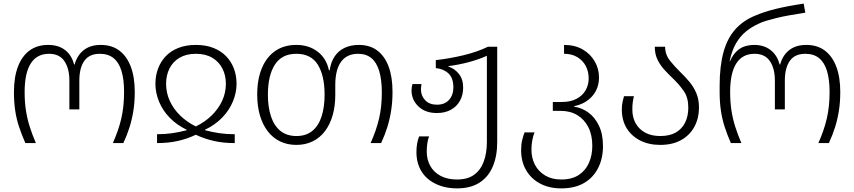

<svg xmlns="http://www.w3.org/2000/svg" viewBox="-20 -790 4716 1060"><path d="M120 0Q100 -46 85.5 -89Q71 -132 64 -179Q57 -226 57 -282Q57 -364 79 -422Q101 -480 143 -511Q185 -542 246 -542Q303 -542 339.5 -513.5Q376 -485 389 -434H392Q406 -485 442.5 -513.5Q479 -542 536 -542Q597 -542 638.5 -511Q680 -480 702 -422Q724 -364 724 -282Q724 -227 716.5 -179.5Q709 -132 695.5 -88.5Q682 -45 661 0H603Q634 -69 649.5 -135Q665 -201 665 -282Q665 -352 650.5 -399Q636 -446 606.5 -469.5Q577 -493 531 -493Q473 -493 445.5 -454Q418 -415 418 -345V-186H363V-345Q363 -412 335.5 -452.5Q308 -493 251 -493Q184 -493 150 -440Q116 -387 116 -282Q116 -228 123 -181.5Q130 -135 144 -91Q158 -47 178 0Z M847 0V-49Q891 -49 930 -54.5Q969 -60 1010 -71V-74Q956 -100 917 -140Q878 -180 858 -229Q838 -278 838 -327Q838 -372 852.5 -411Q867 -450 895 -479.5Q923 -509 965 -525.5Q1007 -542 1061 -542Q1116 -542 1158 -525.5Q1200 -509 1228.5 -479.5Q1257 -450 1271.5 -411Q1286 -372 1286 -327Q1286 -278 1265.5 -229Q1245 -180 1206 -140Q1167 -100 1112 -74V-71Q1154 -60 1192.5 -54.5Q1231 -49 1276 -49V0Q1212 0 1160 -12Q1108 -24 1061 -46Q1015 -24 962.5 -12Q910 0 847 0ZM1061 -92Q1111 -116 1148 -152Q1185 -188 1206 -232.5Q1227 -277 1227 -328Q1227 -374 1208 -411.5Q1189 -449 1152 -471Q1115 -493 1061 -493Q1008 -493 971 -471Q934 -449 915.5 -411.5Q897 -374 897 -328Q897 -277 917.5 -232.5Q938 -188 975 -152Q1012 -116 1061 -92Z M1616 10Q1566 10 1526 -9.5Q1486 -29 1458 -65.5Q1430 -102 1415 -153Q1400 -204 1400 -267Q1400 -353 1426 -414.5Q1452 -476 1500 -509Q1548 -542 1616 -542Q1685 -542 1733.5 -505Q1782 -468 1796 -402H1800Q1807 -449 1828.5 -480Q1850 -511 1884 -526.5Q1918 -542 1961 -542Q2022 -542 2063 -511Q2104 -480 2125.5 -422.5Q2147 -365 2147 -283Q2147 -228 2139.5 -180Q2132 -132 2118.5 -88.5Q2105 -45 2084 0H2026Q2057 -69 2072.5 -134.5Q2088 -200 2088 -279Q2088 -350 2073.5 -398Q2059 -446 2030 -469.5Q2001 -493 1957 -493Q1895 -493 1863 -449Q1831 -405 1831 -320V-267Q1831 -204 1816.5 -153.5Q1802 -103 1774.5 -66.5Q1747 -30 1707 -10Q1667 10 1616 10ZM1617 -39Q1670 -39 1704.5 -67.5Q1739 -96 1755.5 -147.5Q1772 -199 1772 -267Q1772 -373 1734.5 -433Q1697 -493 1616 -493Q1536 -493 1497.5 -433Q1459 -373 1459 -267Q1459 -199 1476 -147.5Q1493 -96 1528 -67.5Q1563 -39 1617 -39Z M2503 250Q2452 250 2410.5 235.5Q2369 221 2339.5 195Q2310 169 2294.5 132Q2279 95 2279 51Q2279 23 2283 2Q2287 -19 2294 -37H2349Q2342 -20 2339 2Q2336 24 2336 47Q2336 91 2355.5 126Q2375 161 2412.5 181Q2450 201 2503 201Q2562 201 2598 174.5Q2634 148 2651 101Q2668 54 2668 -7V-482Q2624 -462 2568 -447Q2512 -432 2455 -425V-423Q2489 -412 2513 -382.5Q2537 -353 2537 -306Q2537 -265 2519 -233Q2501 -201 2468.5 -183.5Q2436 -166 2392 -166Q2328 -166 2290 -202.5Q2252 -239 2252 -291Q2252 -300 2253.5 -309Q2255 -318 2257 -326H2307Q2306 -319 2305 -311Q2304 -303 2304 -296Q2304 -261 2327.5 -236.5Q2351 -212 2392 -212Q2436 -212 2459.5 -239Q2483 -266 2483 -308Q2483 -359 2456 -384.5Q2429 -410 2386 -414V-458Q2464 -467 2539 -485Q2614 -503 2674 -532H2725V-5Q2725 72 2700.5 129.5Q2676 187 2627 218.5Q2578 250 2503 250Z M3078 250Q3012 250 2962 223.5Q2912 197 2884.5 149.5Q2857 102 2857 39Q2857 7 2863 -17Q2869 -41 2876 -59H2931Q2924 -42 2919 -17Q2914 8 2914 35Q2914 83 2933.5 120Q2953 157 2990 179Q3027 201 3078 201Q3138 201 3176 175.5Q3214 150 3232 108Q3250 66 3250 15Q3250 -45 3228 -88Q3206 -131 3167 -154.5Q3128 -178 3074 -178H3032V-227H3082Q3130 -227 3163 -244.5Q3196 -262 3213 -291.5Q3230 -321 3230 -357Q3230 -395 3214 -425.5Q3198 -456 3167.5 -474.5Q3137 -493 3094 -493V-542Q3154 -542 3197 -517Q3240 -492 3263.5 -451Q3287 -410 3287 -363Q3287 -302 3250 -259.5Q3213 -217 3150 -204V-201Q3192 -195 3228 -169Q3264 -143 3286.5 -96.5Q3309 -50 3309 17Q3309 84 3282.5 137Q3256 190 3205 220Q3154 250 3078 250Z M3625 10Q3562 10 3514 -14.5Q3466 -39 3439.5 -82.5Q3413 -126 3413 -186Q3413 -210 3417.5 -229.5Q3422 -249 3425 -259H3480Q3477 -249 3474 -230Q3471 -211 3471 -186Q3471 -142 3489.5 -109Q3508 -76 3542.5 -57.5Q3577 -39 3625 -39Q3677 -39 3711 -58.5Q3745 -78 3762.5 -113.5Q3780 -149 3780 -196Q3780 -251 3755.5 -286.5Q3731 -322 3699 -353Q3674 -377 3650.5 -402Q3627 -427 3611 -458.5Q3595 -490 3595 -532H3652Q3652 -489 3678.5 -455.5Q3705 -422 3738 -390Q3763 -366 3786 -338.5Q3809 -311 3824 -276.5Q3839 -242 3839 -196Q3839 -138 3814 -91Q3789 -44 3741 -17Q3693 10 3625 10Z M4015 0Q3995 -46 3981 -89Q3967 -132 3960 -179Q3953 -226 3953 -282V-316Q3953 -424 3974 -501Q3995 -578 4039 -627.5Q4083 -677 4150 -704Q4198 -725 4263.5 -741Q4329 -757 4417 -770L4426 -720Q4381 -713 4341 -706Q4301 -699 4268.5 -691Q4236 -683 4211 -675.5Q4186 -668 4168 -659Q4132 -643 4100 -617.5Q4068 -592 4044.5 -552.5Q4021 -513 4008 -452H4010Q4027 -489 4048.5 -508.5Q4070 -528 4094.5 -535Q4119 -542 4144 -542Q4198 -542 4234.5 -513.5Q4271 -485 4284 -434H4287Q4301 -485 4337.5 -513.5Q4374 -542 4431 -542Q4492 -542 4533.5 -511Q4575 -480 4597 -422Q4619 -364 4619 -282Q4619 -227 4611.5 -179.5Q4604 -132 4590.5 -88.5Q4577 -45 4556 0H4498Q4529 -69 4544.5 -135Q4560 -201 4560 -282Q4560 -352 4545.5 -399Q4531 -446 4501.5 -469.5Q4472 -493 4426 -493Q4368 -493 4340.5 -454Q4313 -415 4313 -345V-186H4258V-345Q4258 -412 4230.5 -452.5Q4203 -493 4146 -493Q4079 -493 4045 -440Q4011 -387 4011 -282Q4011 -228 4018 -181.5Q4025 -135 4039 -91Q4053 -47 4073 0Z"/></svg>

Font: Noto Sans Georgian Light
Style: Regular
Weight: 300
Version: Version 2.002